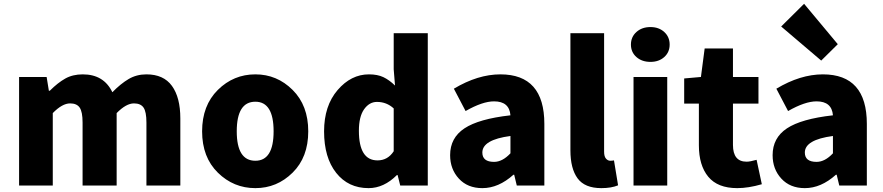

<svg xmlns="http://www.w3.org/2000/svg" viewBox="-20 -973 4631 1007"><path d="M80.1 0V-569.3H224.6L236.3 -497.1H241.2Q283.2 -539.1 322.3 -561Q361.3 -583 414.1 -583Q524.4 -583 569.3 -489.3Q613.3 -534.2 654.8 -558.6Q696.3 -583 748 -583Q837.9 -583 881.8 -522.5Q925.8 -461.9 925.8 -351.6V0H748V-330.1Q748 -386.7 732.9 -408.7Q717.8 -430.7 682.6 -430.7Q641.6 -430.7 591.8 -379.9V0H413.1V-330.1Q413.1 -386.7 397.9 -408.7Q382.8 -430.7 347.7 -430.7Q306.6 -430.7 256.8 -379.9V0Z M1319.3 13.7Q1205.1 13.7 1122.6 -67.4Q1040 -148.4 1040 -284.2Q1040 -419.9 1122.6 -501.5Q1205.1 -583 1319.3 -583Q1432.6 -583 1514.6 -501.5Q1596.7 -419.9 1596.7 -284.2Q1596.7 -148.4 1514.6 -67.4Q1432.6 13.7 1319.3 13.7ZM1319.3 -129.9Q1415 -129.9 1415 -284.2Q1415 -439.5 1319.3 -439.5Q1221.7 -439.5 1221.7 -284.2Q1221.7 -129.9 1319.3 -129.9Z M1913.1 13.7Q1806.6 13.7 1743.2 -66.4Q1679.7 -146.5 1679.7 -284.2Q1679.7 -418 1750.5 -500.5Q1821.3 -583 1915 -583Q1960 -583 1990.7 -568.4Q2021.5 -553.7 2051.8 -524.4L2044.9 -609.4V-798.8H2223.6V0H2079.1L2065.4 -54.7H2061.5Q1993.2 13.7 1913.1 13.7ZM1960 -131.8Q2013.7 -131.8 2044.9 -179.7V-404.3Q2007.8 -438.5 1957 -438.5Q1917 -438.5 1889.6 -399.9Q1862.3 -361.3 1862.3 -287.1Q1862.3 -131.8 1960 -131.8Z M2509.8 13.7Q2432.6 13.7 2386.7 -36.1Q2340.8 -85.9 2340.8 -159.2Q2340.8 -250 2416 -299.8Q2491.2 -349.6 2657.2 -368.2Q2651.4 -441.4 2571.3 -441.4Q2510.7 -441.4 2421.9 -390.6L2360.4 -507.8Q2486.3 -583 2604.5 -583Q2835 -583 2835 -323.2V0H2690.4L2676.8 -56.6H2672.9Q2594.7 13.7 2509.8 13.7ZM2571.3 -124Q2615.2 -124 2657.2 -168.9V-259.8Q2509.8 -240.2 2509.8 -172.9Q2509.8 -124 2571.3 -124Z M3133.8 13.7Q3046.9 13.7 3009.3 -37.6Q2971.7 -88.9 2971.7 -184.6V-798.8H3148.4V-177.7Q3148.4 -152.3 3158.2 -141.1Q3168 -129.9 3180.7 -129.9Q3190.4 -129.9 3200.2 -131.8L3221.7 -1Q3186.5 13.7 3133.8 13.7Z M3302.7 0V-569.3H3479.5V0ZM3391.6 -648.4Q3346.7 -648.4 3317.9 -673.8Q3289.1 -699.2 3289.1 -739.3Q3289.1 -779.3 3317.9 -805.2Q3346.7 -831.1 3391.6 -831.1Q3435.5 -831.1 3463.9 -805.2Q3492.2 -779.3 3492.2 -739.3Q3492.2 -699.2 3463.9 -673.8Q3435.5 -648.4 3391.6 -648.4Z M3846.7 13.7Q3744.1 13.7 3694.8 -45.9Q3645.5 -105.5 3645.5 -210.9V-429.7H3568.4V-561.5L3656.2 -569.3L3675.8 -718.8H3824.2V-569.3H3958V-429.7H3824.2V-212.9Q3824.2 -125 3895.5 -125Q3914.1 -125 3948.2 -134.8L3975.6 -6.8Q3905.3 13.7 3846.7 13.7Z M4201.2 13.7Q4124 13.7 4078.1 -36.1Q4032.2 -85.9 4032.2 -159.2Q4032.2 -250 4107.4 -299.8Q4182.6 -349.6 4348.6 -368.2Q4342.8 -441.4 4262.7 -441.4Q4202.1 -441.4 4113.3 -390.6L4051.8 -507.8Q4177.7 -583 4295.9 -583Q4526.4 -583 4526.4 -323.2V0H4381.8L4368.2 -56.6H4364.3Q4286.1 13.7 4201.2 13.7ZM4262.7 -124Q4306.6 -124 4348.6 -168.9V-259.8Q4201.2 -240.2 4201.2 -172.9Q4201.2 -124 4262.7 -124ZM4287.1 -655.3 4077.1 -834 4197.3 -953.1 4374 -741.2Z"/></svg>

Font: Gen Shin Gothic Heavy
Style: Bold
Weight: 900
Designer: [Source Han Sans]
Ryoko NISHIZUKA  (kana & ideographs); Paul D. Hunt (Latin, Greek & Cyrillic); Wenlong ZHANG  (bopomofo
Version: Version 1.002.20150607